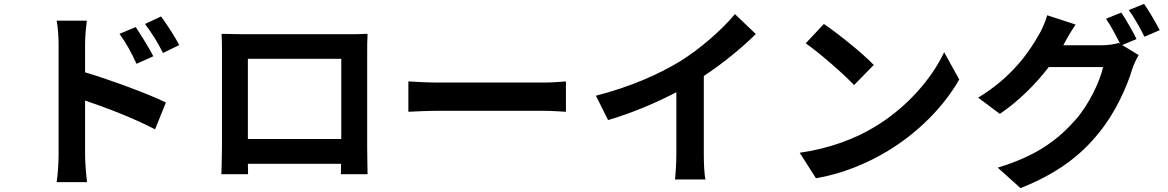

<svg xmlns="http://www.w3.org/2000/svg" viewBox="-20 -884 6040 993"><path d="M682 -744 598 -709C635 -657 657 -617 686 -554L773 -593C750 -638 710 -702 682 -744ZM813 -799 730 -760C767 -710 791 -673 823 -610L907 -651C884 -696 842 -759 813 -799ZM283 -81C283 -42 279 19 273 58H430C425 17 420 -53 420 -81V-364C528 -328 678 -270 782 -215L838 -354C746 -399 553 -470 420 -510V-656C420 -698 425 -742 429 -777H273C280 -741 283 -692 283 -656C283 -572 283 -158 283 -81Z M1126 -709C1128 -681 1128 -640 1128 -612C1128 -554 1128 -183 1128 -123C1128 -75 1125 12 1125 17H1263L1262 -37H1744L1743 17H1881C1881 13 1879 -83 1879 -122C1879 -182 1879 -551 1879 -612C1879 -642 1879 -679 1881 -709C1845 -707 1807 -707 1782 -707C1710 -707 1304 -707 1232 -707C1205 -707 1167 -708 1126 -709ZM1262 -165V-580H1745V-165Z M2092 -463V-306C2129 -308 2196 -311 2253 -311C2370 -311 2700 -311 2790 -311C2832 -311 2883 -307 2907 -306V-463C2881 -461 2837 -457 2790 -457C2700 -457 2371 -457 2253 -457C2201 -457 2128 -460 2092 -463Z M3062 -389 3125 -263C3248 -299 3375 -353 3478 -407V-87C3478 -43 3474 20 3471 44H3629C3622 19 3620 -43 3620 -87V-491C3717 -555 3813 -633 3889 -708L3781 -811C3716 -732 3602 -632 3499 -568C3388 -500 3241 -435 3062 -389Z M4241 -760 4147 -660C4220 -609 4345 -500 4397 -444L4499 -548C4441 -609 4311 -713 4241 -760ZM4116 -94 4200 38C4341 14 4470 -42 4571 -103C4732 -200 4865 -338 4941 -473L4863 -614C4800 -479 4670 -326 4499 -225C4402 -167 4272 -116 4116 -94Z M5897 -864 5818 -832C5846 -794 5878 -736 5899 -694L5978 -728C5960 -763 5923 -827 5897 -864ZM5543 -757 5396 -805C5387 -771 5366 -725 5351 -701C5302 -615 5214 -485 5039 -379L5151 -295C5250 -362 5337 -450 5404 -537H5685C5669 -463 5611 -342 5543 -265C5455 -165 5344 -78 5140 -17L5258 89C5446 14 5566 -77 5661 -194C5752 -305 5809 -438 5836 -527C5844 -552 5858 -580 5869 -599L5784 -651L5858 -682C5840 -719 5804 -783 5779 -819L5700 -787C5725 -751 5753 -698 5773 -658L5766 -662C5744 -655 5710 -650 5679 -650H5479L5482 -655C5493 -677 5519 -722 5543 -757Z"/></svg>

Font: Source Han Sans KR
Style: Bold
Weight: 700
Designer: Ryoko NISHIZUKA 西塚涼子 (kana, bopomofo & ideographs); Paul D. Hunt (Latin, Greek & Cyrillic); Sandoll Communications 산돌커뮤니
Foundry: Adobe
Version: Version 2.004;hotconv 1.0.118;makeotfexe 2.5.65603